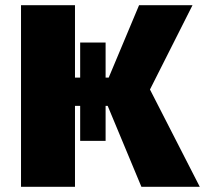

<svg xmlns="http://www.w3.org/2000/svg" viewBox="-20 -720 794 740"><path d="M387 -177V-312H395L525 0H750L558 -375L722 -700H516L399 -421H387V-556H289V-421H269V-700H61V0H269V-312H289V-177Z"/></svg>

Font: Fixel Display Black
Style: Regular
Weight: 900
Designer: AlfaBravo + MacPaw
Foundry: Kyrylo Tkachov, Marchela Mozhyna, Serhii Makarenko, Maria Weinstein, Zakhar Kryvoshyya
Version: Version 1.211